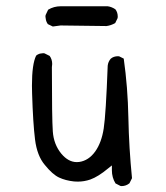

<svg xmlns="http://www.w3.org/2000/svg" viewBox="-20 -599 540 625"><path d="M375.5 6.8Q390.1 6.8 401.4 -2.4L409.7 -19Q399.9 -116.7 397.9 -215.8Q396 -314.9 382.8 -408.2L368.2 -415.5Q366.2 -416 364.3 -416Q349.6 -416 340.3 -407.7Q332 -397.9 330.6 -385.3Q324.7 -226.6 317.6 -180.7Q310.5 -134.8 290 -106Q268.6 -76.2 237.8 -71.8Q233.9 -71.3 230 -71.3Q202.6 -71.3 179.7 -98.6Q154.8 -128.9 151.9 -171.1Q148.9 -213.4 148.9 -379.9V-380.4Q149.9 -386.2 149.9 -390.6Q149.9 -405.8 141.6 -417L125 -425.3Q123 -425.8 121.1 -425.8Q119.1 -425.8 117.4 -425.5Q115.7 -425.3 114.3 -425Q112.8 -424.8 111.1 -424.6Q109.4 -424.3 107.9 -423.8Q106.4 -423.3 105.2 -422.6Q104 -421.9 102.5 -421.4Q100.1 -419.9 97.7 -418Q84 -390.6 84 -320.3Q84 -308.1 84.5 -293.9Q87.4 -198.7 94 -145.3Q100.6 -91.8 126 -62Q150.9 -31.2 172.1 -21.2Q193.4 -11.2 221.2 -8.3Q227.1 -7.8 233.4 -7.8Q253.9 -7.8 273.9 -14.6Q299.8 -23.9 332 -50.8L344.2 -60.5V-44.9Q344.2 -21 356 -2L372.1 6.3Q373.5 6.8 375.5 6.8ZM363.3 -544.4Q363.3 -559.1 355.5 -568.8Q343.8 -576.7 330.6 -578.6H177.7Q155.3 -578.6 136.7 -567.4L128.4 -549.8Q127.9 -547.9 127.9 -544.9Q127.9 -542 128.9 -538.1Q129.9 -528.8 135.7 -520.5L151.9 -512.7L177.2 -516.1L326.7 -514.2Q341.3 -516.1 355 -523.9L362.8 -540Q363.3 -542.5 363.3 -544.4Z"/></svg>

Font: Bakudai
Style: ExtraLight
Weight: 200
Version: Version 1.48